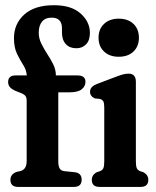

<svg xmlns="http://www.w3.org/2000/svg" viewBox="-20 -736 613 756"><path d="M209.5 -100.5Q209.5 -82.5 214.8 -73Q220 -63.5 234 -62L273.5 -58Q301.5 -55 301.5 -28.5Q301.5 0 271 0H51.5Q21 0 21 -28Q21 -50 45 -59L60.5 -62.5Q85 -69 85 -102V-339.5Q85 -352.5 79.5 -359Q74 -365.5 58 -371.5L42.5 -377.5Q25.5 -385 18.8 -393.2Q12 -401.5 12 -413Q12 -439 41 -439H85.5Q84 -460.5 71.5 -480Q59 -499.5 47 -524.2Q35 -549 35 -585.5Q35 -642.5 75.8 -679Q116.5 -715.5 192.5 -715.5Q261 -715.5 297.5 -682.8Q334 -650 334 -606.5Q334 -577 319 -561.5Q304 -546 280.5 -546Q254 -546 239 -562.5Q224 -579 224 -608V-624.5Q224 -666.5 183.5 -666.5Q158 -666.5 145.2 -650.5Q132.5 -634.5 132.5 -607Q132.5 -585 142.8 -564.2Q153 -543.5 166.2 -523.2Q179.5 -503 189.8 -482.2Q200 -461.5 200 -439H285Q316.5 -439 316.5 -414Q316.5 -396 301.5 -384.2Q286.5 -372.5 253.5 -372.5H209.5ZM447.5 -512.5Q411.5 -512.5 389.8 -533Q368 -553.5 368 -587.5Q368 -621.5 389.8 -642Q411.5 -662.5 447.5 -662.5Q484 -662.5 505.5 -642Q527 -621.5 527 -587.5Q527 -553.5 505.5 -533Q484 -512.5 447.5 -512.5ZM515 -414V-100.5Q515 -81.5 518.8 -73.5Q522.5 -65.5 532 -62L545.5 -57.5Q564 -47 564 -28Q564 0 533.5 0H372Q341.5 0 341.5 -28Q341.5 -47 360 -57.5L373.5 -62Q383 -65.5 386.8 -73.5Q390.5 -81.5 390.5 -100.5V-313.5Q390.5 -330 386.8 -336.8Q383 -343.5 373.5 -346.5L353.5 -348.5Q334.5 -357 334.5 -374.5Q334.5 -384.5 340.8 -392Q347 -399.5 363.5 -406L436 -433.5Q455.5 -441 466.2 -443.5Q477 -446 486.5 -446Q515 -446 515 -414Z"/></svg>

Font: Fraunces 144pt SuperSoft SemiBold
Style: Regular
Weight: 600
Version: Version 1.000;[b76b70a41]